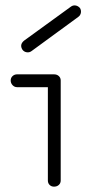

<svg xmlns="http://www.w3.org/2000/svg" viewBox="-20 -684 323 718"><path d="M182 14Q172 14 165.5 7.5Q159 1 159 -9V-358H44Q34 -358 27 -365.5Q20 -373 20 -383Q20 -393 27 -399.5Q34 -406 44 -406H182Q193 -406 200 -399.5Q207 -393 207 -383V-9Q207 1 200 7.5Q193 14 182 14ZM98 -493Q90 -487 80 -488.5Q70 -490 64 -498Q52 -517 70 -532L245 -659Q253 -665 262.5 -663.5Q272 -662 279 -654Q284 -646 282.5 -636.5Q281 -627 273 -621Z"/></svg>

Font: Kurewa Gothic CJK TC Regular
Style: Regular
Weight: 400
Designer: Max Yao
Foundry: Max-Everyday
Version: Version 1.071; ttfautohint (v1.8.3)